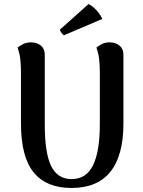

<svg xmlns="http://www.w3.org/2000/svg" viewBox="-20 -918 709 952"><path d="M592 -647V-306Q592 -147 527.5 -66.5Q463 14 335 14Q210 14 147 -63Q84 -140 84 -306V-560Q84 -590 81 -621Q78 -652 67 -682Q75 -689 92.5 -698.5Q110 -708 135 -708Q163 -708 182.5 -692Q202 -676 202 -647V-301Q202 -158 234 -94Q266 -30 335 -30Q408 -30 441.5 -99Q475 -168 475 -301V-560Q475 -590 472 -621Q469 -652 458 -682Q466 -689 483 -698.5Q500 -708 525 -708Q553 -708 572.5 -692Q592 -676 592 -647ZM487 -824 297 -743Q291 -746 284 -756.5Q277 -767 277 -771L419 -898Q431 -893 445 -880.5Q459 -868 470.5 -852.5Q482 -837 487 -824Z"/></svg>

Font: Arima SemiBold
Style: Regular
Weight: 600
Designer: Joana Correia and Natanael Gama
Foundry: NDISCOVER
Version: Version 1.101;gftools[0.9.23]